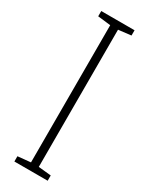

<svg xmlns="http://www.w3.org/2000/svg" viewBox="-190 -751 613 789"><g transform="rotate(30 116.0 -357.0)"><path d="M195 0H37V-25L98 -31V-682L37 -689V-714H195V-689L135 -682V-31L195 -25Z"/></g></svg>

Font: Noto Sans Malayalam ExtraCondensed ExtraLight
Style: Regular
Weight: 200
Width: 2
Designer: Jelle Bosma - Monotype Design Team
Foundry: Monotype Imaging Inc.
Version: Version 2.104; ttfautohint (v1.8.4.7-5d5b)